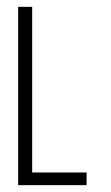

<svg xmlns="http://www.w3.org/2000/svg" viewBox="-20 -541 325 561"><path d="M74 -37H233V0H33V-521H74Z"/></svg>

Font: Montserrat arm2 ExtraLight
Style: Regular
Weight: 275
Designer: Julieta Ulanovsky
Foundry: Julieta Ulanovsky
Version: Version 6.000